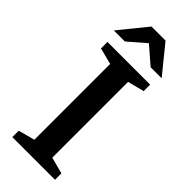

<svg xmlns="http://www.w3.org/2000/svg" viewBox="-292 -956 996 996"><g transform="rotate(45 206.5 -458.0)"><path d="M363 -47V0H50V-47L140.5 -71V-627L50 -650.5V-698H363V-650.5L272 -627V-71ZM193 -857H220L112 -763.5H31L155 -916H258L382 -763.5H301Z"/></g></svg>

Font: Newsreader 9pt Medium
Style: Regular
Weight: 500
Designer: Hugues Gentile
Foundry: Production Type
Version: Version 1.003